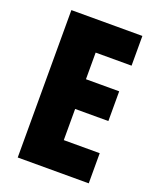

<svg xmlns="http://www.w3.org/2000/svg" viewBox="-134 -794 712 874"><g transform="rotate(20 221.5 -357.0)"><path d="M403 0H59V-714H403V-570H229V-441H390V-297H229V-146H403Z"/></g></svg>

Font: Noto Sans Gurmukhi ExtraCondensed Black
Style: Regular
Weight: 900
Width: 2
Designer: Jelle Bosma - Monotype Design Team
Foundry: Monotype Imaging Inc.
Version: Version 2.004; ttfautohint (v1.8.4.7-5d5b)